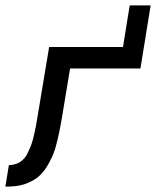

<svg xmlns="http://www.w3.org/2000/svg" viewBox="-60 -695 581 715"><path d="M-40 0 -27 -80Q-14 -80 -0.5 -84.5Q13 -89 24 -99Q35 -109 41.5 -122Q48 -135 53.5 -148.5Q59 -162 62.5 -175.5Q66 -189 69 -202.5Q72 -216 74.5 -229.5Q77 -243 79 -256L123 -520H398L423 -675H501L463 -440H201L169 -247Q166 -230 162.5 -212.5Q159 -195 155 -177.5Q151 -160 146 -143Q141 -126 133 -109Q125 -92 115.5 -76Q106 -60 93 -46.5Q80 -33 63.5 -23.5Q47 -14 29.5 -8.5Q12 -3 -5.5 -1.5Q-23 0 -40 0Z"/></svg>

Font: Iosevka Medium
Style: Italic
Weight: 500
Italic angle: -9°
Monospace: yes
Designer: Belleve Invis
Foundry: Belleve Invis
Version: Version 32.5.0; ttfautohint (v1.8.4)